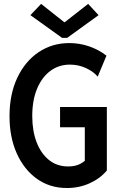

<svg xmlns="http://www.w3.org/2000/svg" viewBox="-20 -946 602 974"><path d="M319.3 7.8Q232.9 7.8 167.5 -38.8Q102.1 -85.4 65.2 -167.5Q28.3 -249.5 28.3 -356.4Q28.3 -468.3 67.9 -551.8Q107.4 -635.3 176 -681.4Q244.6 -727.5 331.5 -727.5Q383.8 -727.5 432.6 -710.7Q481.4 -693.8 520 -663.6L475.6 -557.1Q455.6 -582 417.2 -600.1Q378.9 -618.2 335 -618.2Q277.8 -618.2 234.9 -585.9Q191.9 -553.7 167.7 -495.1Q143.6 -436.5 143.6 -356.9Q143.6 -282.7 165.5 -225.1Q187.5 -167.5 228.3 -134.5Q269 -101.6 325.7 -101.6Q362.3 -101.6 387 -114.7Q411.6 -127.9 426.8 -146.5L410.2 -115.7V-300.3H284.7V-403.3H522V-81.1Q488.3 -40.5 435.1 -16.4Q381.8 7.8 319.3 7.8ZM188.5 -926.3 305.7 -833.5H308.6L427.2 -926.3L480 -869.1L320.8 -753.9H294.9L134.3 -869.1Z"/></svg>

Font: Reddit Mono SemiBold
Style: Regular
Weight: 600
Monospace: yes
Designer: Stephen Hutchings
Foundry: Reddit
Version: Version 1.014